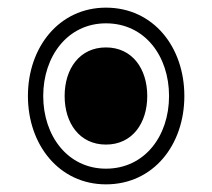

<svg xmlns="http://www.w3.org/2000/svg" viewBox="-20 -512 555 502"><path d="M257 -30C381 -30 462 -133 462 -261C462 -389 381 -492 257 -492C135 -492 53 -389 53 -261C53 -133 135 -30 257 -30ZM257 -71C157 -71 93 -157 93 -261C93 -365 157 -451 257 -451C359 -451 422 -365 422 -261C422 -156 358 -71 257 -71ZM257 -134C326 -134 365 -190 365 -261C365 -332 326 -388 257 -388C188 -388 149 -332 149 -261C149 -190 188 -134 257 -134Z"/></svg>

Font: Noto Sans Lao Looped SemiCondensed
Style: Regular
Weight: 400
Width: 4
Designer: Mark Frömberg, Ben Mitchell
Foundry: The Fontpad Ltd
Version: Version 1.002